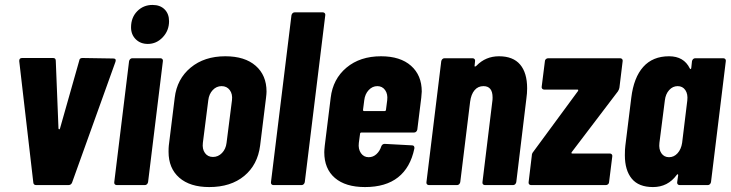

<svg xmlns="http://www.w3.org/2000/svg" viewBox="-20 -750 2961 778"><path d="M115 -10 58 -502V-504Q58 -515 70 -515H195Q206 -515 206 -504L217 -229Q218 -226 220 -226Q222 -226 223 -229L301 -504Q302 -515 314 -515L439 -513Q452 -513 448 -500L272 -10Q268 0 257 0H127Q116 0 115 -10Z M511 -639Q511 -679 536 -704.5Q561 -730 598 -730Q629 -730 647 -712Q665 -694 665 -664Q665 -626 639.5 -599Q614 -572 579 -572Q549 -572 530 -591Q511 -610 511 -639ZM443 -12 503 -502Q504 -507 507.5 -510.5Q511 -514 516 -514H630Q635 -514 638 -510.5Q641 -507 640 -502L580 -12Q579 -7 575.5 -3.5Q572 0 567 0H453Q448 0 445 -3.5Q442 -7 443 -12Z M663 -135Q663 -151 664 -160L688 -354Q697 -430 752.5 -476Q808 -522 893 -522Q972 -522 1016 -483.5Q1060 -445 1060 -379Q1060 -370 1058 -354L1034 -160Q1024 -82 969.5 -37Q915 8 828 8Q750 8 706.5 -30Q663 -68 663 -135ZM898 -171 920 -344Q923 -369 911 -385Q899 -401 878 -401Q857 -401 842 -385Q827 -369 824 -344L802 -171Q799 -146 810.5 -130Q822 -114 843 -114Q864 -114 879.5 -130Q895 -146 898 -171Z M1078 -12 1161 -688Q1162 -693 1165.5 -696.5Q1169 -700 1174 -700H1288Q1293 -700 1296 -696.5Q1299 -693 1298 -688L1215 -12Q1214 -7 1210.5 -3.5Q1207 0 1202 0H1088Q1083 0 1080 -3.5Q1077 -7 1078 -12Z M1658 -213H1444Q1442 -213 1440.5 -211.5Q1439 -210 1439 -208L1434 -171Q1431 -146 1442.5 -129.5Q1454 -113 1474 -113Q1492 -113 1505.5 -125.5Q1519 -138 1525 -157Q1529 -167 1539 -167L1650 -161Q1655 -161 1657.5 -157.5Q1660 -154 1659 -148Q1643 -71 1593 -31.5Q1543 8 1459 8Q1380 8 1337 -29Q1294 -66 1294 -133Q1294 -142 1296 -160L1320 -354Q1329 -430 1384 -476Q1439 -522 1524 -522Q1602 -522 1645.5 -483.5Q1689 -445 1689 -379Q1689 -372 1687 -354L1671 -225Q1670 -220 1666.5 -216.5Q1663 -213 1658 -213ZM1456 -344 1451 -305Q1451 -300 1455 -300H1539Q1541 -300 1542.5 -301.5Q1544 -303 1544 -305L1549 -344Q1552 -369 1540.5 -385Q1529 -401 1509 -401Q1489 -401 1474 -385Q1459 -369 1456 -344Z M2116 -392Q2116 -372 2113 -351L2072 -12Q2071 -7 2067.5 -3.5Q2064 0 2059 0H1945Q1940 0 1937 -3.5Q1934 -7 1935 -12L1975 -340Q1976 -345 1976 -355Q1976 -401 1939 -401Q1917 -401 1903 -384.5Q1889 -368 1885 -338L1845 -12Q1844 -7 1840.5 -3.5Q1837 0 1832 0H1718Q1713 0 1710 -3.5Q1707 -7 1708 -12L1768 -502Q1769 -507 1772.5 -510.5Q1776 -514 1781 -514H1895Q1900 -514 1903 -510.5Q1906 -507 1905 -502L1903 -483V-482Q1903 -480 1905.5 -480.5Q1908 -481 1911 -484Q1948 -522 2002 -522Q2059 -522 2087.5 -488.5Q2116 -455 2116 -392Z M2122 -12 2135 -120Q2135 -128 2141 -135L2322 -381Q2325 -387 2320 -387H2185Q2180 -387 2177 -390.5Q2174 -394 2175 -399L2188 -502Q2188 -507 2192 -510.5Q2196 -514 2201 -514H2493Q2498 -514 2501 -510.5Q2504 -507 2503 -502L2490 -395Q2489 -388 2484 -380L2297 -134Q2293 -128 2299 -128H2451Q2456 -128 2459 -124.5Q2462 -121 2461 -116L2448 -12Q2448 -7 2444 -3.5Q2440 0 2435 0H2132Q2127 0 2124 -3.5Q2121 -7 2122 -12Z M2797 -514H2911Q2916 -514 2919 -510.5Q2922 -507 2921 -502L2861 -12Q2860 -7 2856.5 -3.5Q2853 0 2848 0H2734Q2729 0 2726 -3.5Q2723 -7 2724 -12L2728 -40Q2728 -44 2726 -44Q2724 -44 2722 -41Q2686 8 2626 8Q2568 8 2540 -26Q2512 -60 2512 -121Q2512 -146 2514 -160L2538 -354Q2548 -436 2586.5 -479Q2625 -522 2691 -522Q2751 -522 2775 -473Q2777 -470 2778.5 -470Q2780 -470 2781 -474L2784 -502Q2785 -507 2788.5 -510.5Q2792 -514 2797 -514ZM2744 -171 2765 -343Q2768 -369 2757 -385Q2746 -401 2726 -401Q2706 -401 2691.5 -385Q2677 -369 2674 -343L2652 -171Q2649 -145 2660 -129Q2671 -113 2691 -113Q2711 -113 2725.5 -129Q2740 -145 2744 -171Z"/></svg>

Font: Barlow Condensed
Style: Bold Italic
Weight: 700
Width: 3
Italic angle: -7°
Designer: Jeremy Tribby
Foundry: Tribby Type
Version: Version 1.408